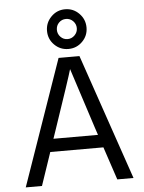

<svg xmlns="http://www.w3.org/2000/svg" viewBox="-61 -978 770 1026"><g transform="rotate(-5 324.0 -465.0)"><path d="M218 -284 205 -246H444L431 -285L326 -609Q314 -566 218 -284ZM122 0H35L270 -674H382L613 0H526L467 -177H182ZM402 -898.5Q433 -867 433 -823Q433 -779 402 -748Q371 -717 327 -717Q283 -717 252 -748Q221 -779 221 -823Q221 -867 252 -898.5Q283 -930 327 -930Q371 -930 402 -898.5ZM274 -824Q274 -802 289.5 -786Q305 -770 327 -770Q349 -770 365 -786Q381 -802 381 -824Q381 -846 365.5 -862Q350 -878 327 -878Q305 -878 289.5 -862.5Q274 -847 274 -824Z"/></g></svg>

Font: Hind Siliguri
Style: Regular
Weight: 400
Designer: Jyotish Sonowal
Foundry: Indian Type Foundry
Version: Version 1.001;PS 1.0;hotconv 1.0.86;makeotf.lib2.5.63406; tt